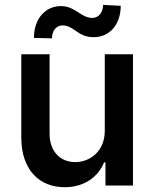

<svg xmlns="http://www.w3.org/2000/svg" viewBox="-20 -771 642 798"><path d="M415.5 -227.6C415.5 -139.9 351.6 -97.3 293 -97.3C229.4 -97.3 186.1 -142.8 186.1 -214.8V-545.5H68.5V-198.5C68.9 -65.3 143.1 7.1 248.9 7.1C331 7.1 387.8 -36.2 412.6 -95.9H418.3V0H532.7V-545.5H415.5ZM121.1 -613.6 196 -611.5C196 -643.1 214.1 -665.5 239.7 -665.5C288.4 -665.5 301.8 -616.1 370 -616.5C432.5 -616.5 481.2 -665.1 481.9 -746.8L408.4 -750.7C408.4 -719.5 390.3 -696.7 363.3 -696.4C317.1 -696.4 293 -745.7 233 -745.7C170.1 -745.7 121.1 -695 121.1 -613.6Z"/></svg>

Font: Magic Ui Pro Semi Bold
Style: Regular
Weight: 600
Designer: Stefan Endress, Andreas Faust
Version: Version 1.000;FEAKit 1.0